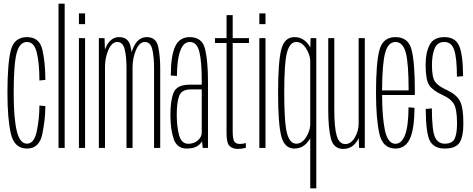

<svg xmlns="http://www.w3.org/2000/svg" viewBox="-20 -805 2574 1045"><path d="M127 3.5Q58 3.5 39.2 -77.2Q20.5 -158 20.5 -299Q20.5 -462 39.2 -532.5Q58 -603 127 -603Q194.5 -603 210.5 -535Q226.5 -467 227 -370L194.5 -367Q194.5 -461.5 180.2 -519Q166 -576.5 127 -576.5Q87 -576.5 70.8 -516.8Q54.5 -457 54.5 -299Q54.5 -163.5 71 -93.2Q87.5 -23 127 -23Q166 -23 180.2 -91Q194.5 -159 194.5 -230.5L227 -227.5Q226.5 -153.5 210.2 -75Q194 3.5 127 3.5Z M298.5 0V-785H332V0Z M409.5 0V-597.5H443V0ZM409.5 -732H443V-673.5H409.5Z M518 0V-597.5H549L551 -536Q555.5 -547 561 -557.5Q586 -603 628 -603Q679.5 -603 690.5 -552Q694 -537 696 -521Q702 -539.5 711.5 -557.5Q736 -603 778.5 -603Q829.5 -603 840.8 -551.8Q852 -500.5 852 -432.5V0H818.5V-432Q818.5 -495.5 809 -536Q799.5 -576.5 768 -576.5Q739 -576.5 720.5 -533.5Q702 -490.5 701.5 -442Q701.5 -437.5 701.5 -432.5V0H668.5V-432Q668.5 -495.5 658.8 -536Q649 -576.5 618 -576.5Q589 -576.5 570 -533.5Q552.5 -493 551.5 -447V0Z M1083.5 0 1079.5 -35.5Q1074 -26.5 1065.5 -18.5Q1042 3.5 996 3.5Q943.5 3.5 925.5 -48.2Q907.5 -100 907.5 -180Q907.5 -258.5 925 -301.2Q942.5 -344 1011.5 -344H1078V-368.5Q1078 -471 1064.8 -523.8Q1051.5 -576.5 1012.5 -576.5Q979 -576.5 961.2 -529Q943.5 -481.5 943 -391.5L909.5 -394Q910 -503 933.8 -553Q957.5 -603 1012.5 -603Q1080.5 -603 1096.2 -538Q1112 -473 1112 -359.5V0ZM1078 -82.5V-318.5H1019Q969 -318.5 955.5 -283.8Q942 -249 942 -180Q942 -115.5 954.8 -69Q967.5 -22.5 1004.5 -22.5Q1037 -22.5 1057.5 -41.5Q1078 -60.5 1078 -82.5Z M1275 5.5Q1245.5 5.5 1229.2 -10.8Q1213 -27 1213 -79V-571H1150V-597.5H1213V-722.5H1246.5V-597.5H1335V-571H1246.5V-90.5Q1246.5 -46.5 1256 -34Q1265.5 -21.5 1285.5 -21.5Q1301.5 -21.5 1318 -26.5V-0.5Q1296.5 5.5 1275 5.5Z M1391.5 0V-597.5H1425V0ZM1391.5 -732H1425V-673.5H1391.5Z M1668.5 220V-52Q1662.5 -41.5 1654 -31.5Q1626 3.5 1582 3.5Q1528.5 3.5 1511 -63.5Q1493.5 -130.5 1493.5 -299.5Q1493.5 -469.5 1511 -536.2Q1528.5 -603 1582 -603Q1626 -603 1654 -568.5Q1663 -558 1669 -546.5L1670.5 -597.5H1701.5V220ZM1668.5 -476Q1666.5 -509 1646 -541Q1624 -576.5 1592.5 -576.5Q1558 -576.5 1542.5 -521.2Q1527 -466 1527 -299.5Q1527 -133.5 1542.5 -78.2Q1558 -23 1592.5 -23Q1624 -23 1646 -58.5Q1666.5 -91 1668.5 -124Z M1934.5 0 1932.5 -53.5Q1927.5 -42.5 1920 -32.5Q1893.5 5.5 1848.5 5.5Q1795.5 5.5 1781 -51Q1766.5 -107.5 1766.5 -208V-597.5H1799.5V-205Q1799.5 -110.5 1812.8 -65.8Q1826 -21 1859.5 -21Q1890.5 -21 1911.5 -57Q1931.5 -91.5 1932 -131V-597.5H1965.5V0Z M2132.5 3.5Q2062.5 3.5 2044.5 -78.5Q2026.5 -160.5 2026.5 -300Q2026.5 -463 2045.2 -533Q2064 -603 2132.5 -603Q2202 -603 2220 -534.8Q2238 -466.5 2238 -301Q2238 -294.5 2237.5 -288H2059.5Q2060.5 -161.5 2075.5 -93.5Q2091.5 -22.5 2132.5 -22.5Q2166 -22.5 2184.5 -70.5Q2203 -118.5 2203.5 -221L2236 -218Q2235 -99 2210 -47.8Q2185 3.5 2132.5 3.5ZM2059.5 -313H2204Q2204 -461.5 2188.5 -518.5Q2172.5 -576.5 2132.5 -576.5Q2093 -576.5 2076.5 -518Q2060.5 -461.5 2059.5 -313Z M2401 3.5Q2344 3.5 2321 -36Q2298 -75.5 2297 -212L2330.5 -215Q2331 -95.5 2347.2 -59.2Q2363.5 -23 2400.5 -23Q2441 -23 2454.2 -49.5Q2467.5 -76 2467.5 -133.5Q2467.5 -209.5 2450.2 -239Q2433 -268.5 2387.5 -288.5Q2336 -312 2316.2 -341Q2296.5 -370 2296.5 -452.5Q2296.5 -519 2318.5 -561Q2340.5 -603 2399 -603Q2457 -603 2478.2 -557.2Q2499.5 -511.5 2500.5 -390.5L2467 -387.5Q2466.5 -491.5 2451.8 -534Q2437 -576.5 2398.5 -576.5Q2360 -576.5 2345.5 -541Q2331 -505.5 2331 -451Q2331 -382.5 2348.8 -359Q2366.5 -335.5 2410 -316Q2463.5 -291.5 2482.8 -256Q2502 -220.5 2502 -133.5Q2502 -61 2481.2 -28.8Q2460.5 3.5 2401 3.5Z"/></svg>

Font: Anybody Condensed ExtraLight
Style: Regular
Weight: 200
Width: 3
Designer: Tyler Finck
Foundry: Etcetera Type Company
Version: Version 1.010; ttfautohint (v1.8.3) -l 8 -r 50 -G 200 -x 14 